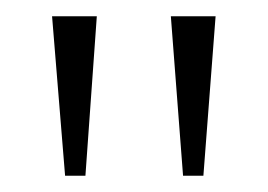

<svg xmlns="http://www.w3.org/2000/svg" viewBox="-20 -734 330 236"><path d="M205 -518 190 -714H245L230 -518ZM60 -518 44 -714H99L85 -518Z"/></svg>

Font: Noto Serif Tamil SemiCondensed ExtraLight
Style: Regular
Weight: 200
Width: 4
Designer: Indian Type Foundry, Tom Grace, and the Monotype Design Team
Foundry: Monotype Imaging Inc.
Version: Version 2.004; ttfautohint (v1.8.4.7-5d5b)